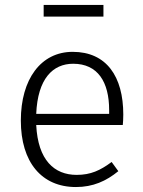

<svg xmlns="http://www.w3.org/2000/svg" viewBox="-20 -743 575 774"><path d="M397 -723H156V-676H397ZM477 -281C477 -435 409 -534 273 -534C145 -534 64 -424 64 -257C64 -89 148 11 286 11C355 11 408 -13 457 -53L430 -90C384 -56 346 -38 289 -38C199 -38 133 -97 126 -239H475C476 -249 477 -265 477 -281ZM420 -284H126C132 -426 193 -486 275 -486C374 -486 420 -413 420 -299Z"/></svg>

Font: FiraGO Light
Style: Regular
Weight: 300
Designer: bBox Type
Foundry: bBox Type GmbH
Version: Version 1.001;PS 001.001;hotconv 1.0.88;makeotf.lib2.5.64775